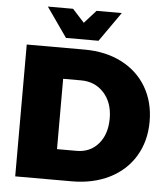

<svg xmlns="http://www.w3.org/2000/svg" viewBox="-60 -964 882 1017"><g transform="rotate(5 381.0 -455.5)"><path d="M743 -351Q743 -247 695 -167Q647 -87 560 -43.5Q473 0 359 0H59V-701H366Q478 -701 563.5 -657.5Q649 -614 696 -534.5Q743 -455 743 -351ZM531 -349Q531 -433 484 -485Q437 -537 362 -537H267V-163H372Q443 -163 487 -214Q531 -265 531 -349ZM412 -911H546L436 -754H263L153 -911H287L350 -842Z"/></g></svg>

Font: #9Slide03 Montserrat ExtraBold
Style: Regular
Weight: 800
Designer: Julieta Ulanovsky
Foundry: Julieta Ulanovsky
Version: Version 6.001